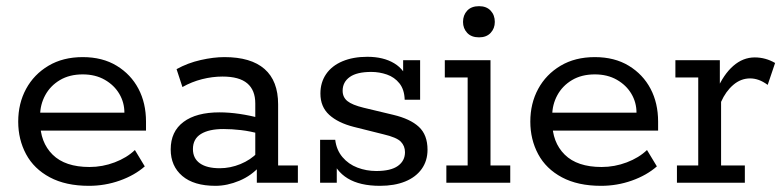

<svg xmlns="http://www.w3.org/2000/svg" viewBox="-20 -592 2537 622"><path d="M268 10Q193 10 141.5 -17.5Q90 -45 64.5 -92.5Q39 -140 39 -198Q39 -257 64.5 -304Q90 -351 137 -379Q184 -407 248 -407Q312 -407 358 -379Q404 -351 428.5 -304.5Q453 -258 453 -198V-169H83V-227H383Q383 -260 366.5 -288Q350 -316 319.5 -333.5Q289 -351 248 -351Q205 -351 174 -332.5Q143 -314 126.5 -283.5Q110 -253 110 -218V-198Q110 -131 150.5 -91Q191 -51 270 -51Q312 -51 351.5 -66Q391 -81 417 -106L449 -53Q416 -24 368 -7Q320 10 268 10Z M678 10Q608 10 570.5 -22Q533 -54 533 -108Q533 -166 574.5 -197Q616 -228 691 -228Q722 -228 756 -223Q790 -218 823 -209L807 -199V-257Q807 -300 781 -322Q755 -344 701 -344Q668 -344 634.5 -335.5Q601 -327 571 -310L552 -368Q588 -388 630 -397.5Q672 -407 707 -407Q793 -407 837 -368.5Q881 -330 881 -254V-56H945V0H812V-63L823 -55Q795 -23 755.5 -6.5Q716 10 678 10ZM692 -47Q726 -47 759 -60.5Q792 -74 815 -98L807 -74V-179L823 -158Q791 -167 761 -170.5Q731 -174 704 -174Q657 -174 631 -158Q605 -142 605 -109Q605 -79 627.5 -63Q650 -47 692 -47Z M1211 10Q1146 10 1106.5 -14Q1067 -38 1052 -85L1071 -92V0H1017V-139H1066Q1070 -106 1089.5 -83Q1109 -60 1138 -49Q1167 -38 1199 -38Q1246 -38 1269 -54.5Q1292 -71 1292 -99Q1292 -119 1278.5 -133Q1265 -147 1222 -157L1126 -181Q1075 -194 1046.5 -220Q1018 -246 1018 -289Q1018 -325 1036.5 -352Q1055 -379 1089.5 -393.5Q1124 -408 1170 -408Q1222 -408 1257 -387Q1292 -366 1304 -324L1286 -322V-397H1341V-269H1291Q1290 -302 1274 -322Q1258 -342 1233.5 -350.5Q1209 -359 1183 -359Q1136 -359 1113 -342.5Q1090 -326 1090 -298Q1090 -277 1105.5 -264.5Q1121 -252 1158 -243L1254 -220Q1309 -207 1337 -181Q1365 -155 1365 -107Q1365 -71 1346 -44.5Q1327 -18 1292.5 -4Q1258 10 1211 10Z M1426 0V-56H1495V-341H1421V-397H1569V-56H1633V0ZM1532 -471Q1507 -471 1493.5 -485.5Q1480 -500 1480 -521Q1480 -543 1493.5 -557.5Q1507 -572 1532 -572Q1556 -572 1569.5 -557.5Q1583 -543 1583 -521Q1583 -500 1569.5 -485.5Q1556 -471 1532 -471Z M1927 10Q1852 10 1800.5 -17.5Q1749 -45 1723.5 -92.5Q1698 -140 1698 -198Q1698 -257 1723.5 -304Q1749 -351 1796 -379Q1843 -407 1907 -407Q1971 -407 2017 -379Q2063 -351 2087.5 -304.5Q2112 -258 2112 -198V-169H1742V-227H2042Q2042 -260 2025.5 -288Q2009 -316 1978.5 -333.5Q1948 -351 1907 -351Q1864 -351 1833 -332.5Q1802 -314 1785.5 -283.5Q1769 -253 1769 -218V-198Q1769 -131 1809.5 -91Q1850 -51 1929 -51Q1971 -51 2010.5 -66Q2050 -81 2076 -106L2108 -53Q2075 -24 2027 -7Q1979 10 1927 10Z M2173 0V-56H2242V-341H2168V-397H2312V-294L2302 -300Q2324 -351 2355.5 -378.5Q2387 -406 2425 -406Q2460 -406 2491 -388L2467 -317Q2452 -328 2438 -333Q2424 -338 2410 -338Q2380 -338 2355.5 -317Q2331 -296 2316 -262V-56H2393V0Z"/></svg>

Font: Rokkitt
Style: Regular
Weight: 400
Designer: Vernon Adams
Foundry: Vernon Adams
Version: Version 3.103